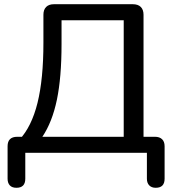

<svg xmlns="http://www.w3.org/2000/svg" viewBox="-20 -725 823 911"><path d="M58 166Q37 166 26.5 154.5Q16 143 16 123V-31Q16 -76 62 -76H127L72 -62Q130 -124 158 -237Q186 -350 186 -523V-655Q186 -679 199 -692Q212 -705 236 -705H610Q635 -705 648 -692Q661 -679 661 -655V-40L624 -76H715Q737 -76 749 -64.5Q761 -53 761 -31V123Q761 166 719 166Q699 166 688 154.5Q677 143 677 123V0H100V123Q100 166 58 166ZM181 -76H567V-629H272V-516Q272 -358 250 -252Q228 -146 181 -76Z"/></svg>

Font: Nunito Medium
Style: Regular
Weight: 500
Designer: Vernon Adams
Foundry: Vernon Adams
Version: Version 3.601